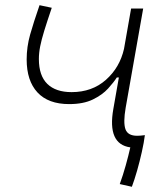

<svg xmlns="http://www.w3.org/2000/svg" viewBox="-20 -550 626 728"><path d="M480 158.2 434.1 147.9Q446.3 114.7 456.8 76.9Q467.3 39.1 474.1 8.8Q386.2 -3.4 409.7 -136.7L430.7 -256.3H422.9Q411.6 -238.3 389.9 -214.4Q368.2 -190.4 332.3 -172.9Q296.4 -155.3 242.2 -155.3Q163.1 -155.3 122.1 -199.5Q81.1 -243.7 81.1 -324.7Q81.1 -372.1 94.2 -418.7Q107.4 -465.3 129.9 -530.3L176.3 -520.5Q158.7 -468.8 147.9 -433.8Q137.2 -398.9 132.3 -374Q127.4 -349.1 127.4 -326.2Q127.4 -263.2 159.4 -231.9Q191.4 -200.7 251.5 -200.7Q329.1 -200.7 381.6 -247.3Q434.1 -293.9 450.2 -364.7L477.1 -517.6H522.9L456.5 -141.6Q446.8 -85.4 455.6 -60.3Q464.4 -35.2 500 -35.2Q512.2 -35.2 529.3 -37.6Q525.9 -9.8 517.8 26.1Q509.8 62 499.8 97.2Q489.7 132.3 480 158.2Z"/></svg>

Font: Cascadia Mono ExtraLight
Style: Italic
Weight: 200
Italic angle: -10°
Monospace: yes
Designer: Aaron Bell
Foundry: Saja Typeworks
Version: Version 2404.023; ttfautohint (v1.8.4)